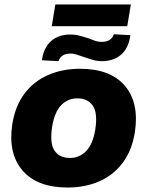

<svg xmlns="http://www.w3.org/2000/svg" viewBox="-20 -826 657 857"><path d="M15 0ZM282 11Q146 11 80.5 -65Q15 -141 35 -272Q48 -354 90 -409Q132 -464 195.5 -491.5Q259 -519 337 -519Q473 -519 537.5 -443Q602 -367 582 -236Q569 -154 527.5 -99Q486 -44 423 -16.5Q360 11 282 11ZM292 -121Q334 -121 364 -151Q394 -181 405 -246Q417 -322 394 -354.5Q371 -387 326 -387Q283 -387 253.5 -357Q224 -327 213 -262Q201 -186 223.5 -153.5Q246 -121 292 -121ZM211 -709 227 -806H564L548 -709ZM241 -553 167 -557Q175 -614 208.5 -643Q242 -672 294 -672Q317 -672 338 -666Q359 -660 379 -654Q394 -647 407.5 -643Q421 -639 433 -639Q477 -639 488 -673L562 -669Q554 -611 520.5 -582Q487 -553 435 -553Q413 -553 391.5 -559.5Q370 -566 350 -573Q335 -578 321.5 -582.5Q308 -587 296 -587Q252 -587 241 -553Z"/></svg>

Font: Winston ExtraBold
Style: Italic
Weight: 800
Italic angle: -9°
Designer: Original fonts by Vernon Adams / Changes by Cristiano Sobral
Foundry: Original fonts by Vernon Adams / Changes by Cristiano Sobral
Version: Version 2.503;July 17, 2020;FontCreator 13.0.0.2655 64-bit